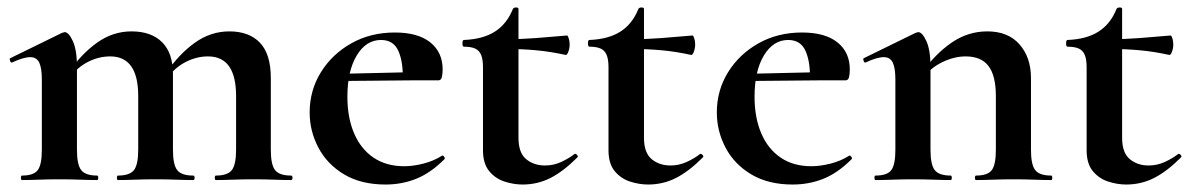

<svg xmlns="http://www.w3.org/2000/svg" viewBox="-20 -482 3187 514"><path d="M558 0Q555 0 555 -6Q555 -12 558 -12Q589 -12 600.5 -26.5Q612 -41 612 -81V-225Q612 -331 537 -331Q506 -331 477 -316Q448 -301 430 -275L425 -287Q459 -337 501.5 -367.5Q544 -398 594 -398Q647 -398 676 -367.5Q705 -337 705 -273V-81Q705 -41 716.5 -26.5Q728 -12 759 -12Q763 -12 763 -6Q763 0 759 0Q739 0 713 -1Q687 -2 658 -2Q630 -2 604 -1Q578 0 558 0ZM296 0Q293 0 293 -6Q293 -12 296 -12Q327 -12 338.5 -26.5Q350 -41 350 -81V-225Q350 -331 275 -331Q244 -331 215 -316Q186 -301 168 -275L163 -287Q197 -337 239.5 -367.5Q282 -398 332 -398Q385 -398 414 -369Q443 -340 443 -284V-81Q443 -41 454.5 -26.5Q466 -12 497 -12Q501 -12 501 -6Q501 0 497 0Q477 0 451 -1Q425 -2 396 -2Q368 -2 342 -1Q316 0 296 0ZM39 0Q36 0 36 -6Q36 -12 39 -12Q70 -12 81 -26.5Q92 -41 92 -81V-269Q92 -300 85 -314.5Q78 -329 61 -329Q52 -329 40 -325.5Q28 -322 13 -315Q9 -313 7 -319Q5 -325 7 -326L146 -394Q152 -396 153 -396Q164 -396 175 -372Q186 -348 186 -303V-81Q186 -41 197.5 -26.5Q209 -12 240 -12Q243 -12 243 -6Q243 0 240 0Q220 0 194 -1Q168 -2 139 -2Q111 -2 85 -1Q59 0 39 0Z M1012 12Q947 12 901.5 -15Q856 -42 832.5 -86.5Q809 -131 809 -181Q809 -240 839 -288.5Q869 -337 920.5 -366Q972 -395 1037 -395Q1099 -395 1132 -368.5Q1165 -342 1165 -296Q1165 -285 1163 -276Q1161 -267 1154 -267H1058Q1060 -314 1047 -344.5Q1034 -375 1000 -375Q960 -375 935 -333.5Q910 -292 910 -223Q910 -167 928 -125Q946 -83 980 -60Q1014 -37 1062 -37Q1086 -37 1113.5 -44Q1141 -51 1163 -65Q1165 -67 1168.5 -63Q1172 -59 1170 -56Q1133 -19 1094.5 -3.5Q1056 12 1012 12ZM875 -265 874 -284 1093 -289V-267Z M1379 12Q1355 12 1330.5 4Q1306 -4 1289.5 -24Q1273 -44 1273 -80V-302Q1273 -323 1268 -335Q1263 -347 1252 -352Q1241 -357 1222 -357Q1218 -357 1218 -366Q1218 -375 1222 -375Q1273 -377 1305 -397.5Q1337 -418 1353 -458Q1355 -462 1361.5 -462Q1368 -462 1368 -458V-113Q1368 -73 1388.5 -56Q1409 -39 1439 -39Q1462 -39 1482.5 -48.5Q1503 -58 1517 -69Q1520 -72 1524.5 -67.5Q1529 -63 1525 -60Q1488 -23 1453.5 -5.5Q1419 12 1379 12ZM1494 -335Q1453 -344 1414.5 -347.5Q1376 -351 1333 -351V-377Q1374 -377 1413.5 -380Q1453 -383 1498 -387Q1500 -387 1502.5 -379.5Q1505 -372 1505 -363Q1505 -353 1501.5 -343.5Q1498 -334 1494 -335Z M1715 12Q1691 12 1666.5 4Q1642 -4 1625.5 -24Q1609 -44 1609 -80V-302Q1609 -323 1604 -335Q1599 -347 1588 -352Q1577 -357 1558 -357Q1554 -357 1554 -366Q1554 -375 1558 -375Q1609 -377 1641 -397.5Q1673 -418 1689 -458Q1691 -462 1697.5 -462Q1704 -462 1704 -458V-113Q1704 -73 1724.5 -56Q1745 -39 1775 -39Q1798 -39 1818.5 -48.5Q1839 -58 1853 -69Q1856 -72 1860.5 -67.5Q1865 -63 1861 -60Q1824 -23 1789.5 -5.5Q1755 12 1715 12ZM1830 -335Q1789 -344 1750.5 -347.5Q1712 -351 1669 -351V-377Q1710 -377 1749.5 -380Q1789 -383 1834 -387Q1836 -387 1838.5 -379.5Q1841 -372 1841 -363Q1841 -353 1837.5 -343.5Q1834 -334 1830 -335Z M2102 12Q2037 12 1991.5 -15Q1946 -42 1922.5 -86.5Q1899 -131 1899 -181Q1899 -240 1929 -288.5Q1959 -337 2010.5 -366Q2062 -395 2127 -395Q2189 -395 2222 -368.5Q2255 -342 2255 -296Q2255 -285 2253 -276Q2251 -267 2244 -267H2148Q2150 -314 2137 -344.5Q2124 -375 2090 -375Q2050 -375 2025 -333.5Q2000 -292 2000 -223Q2000 -167 2018 -125Q2036 -83 2070 -60Q2104 -37 2152 -37Q2176 -37 2203.5 -44Q2231 -51 2253 -65Q2255 -67 2258.5 -63Q2262 -59 2260 -56Q2223 -19 2184.5 -3.5Q2146 12 2102 12ZM1965 -265 1964 -284 2183 -289V-267Z M2593 0Q2590 0 2590 -6Q2590 -12 2593 -12Q2624 -12 2635 -26.5Q2646 -41 2646 -81V-225Q2646 -279 2626.5 -305Q2607 -331 2565 -331Q2535 -331 2503.5 -316Q2472 -301 2453 -275L2448 -287Q2483 -337 2527 -367.5Q2571 -398 2623 -398Q2679 -398 2709.5 -363Q2740 -328 2740 -273V-81Q2740 -41 2751.5 -26.5Q2763 -12 2794 -12Q2797 -12 2797 -6Q2797 0 2794 0Q2774 0 2748 -1Q2722 -2 2693 -2Q2665 -2 2639 -1Q2613 0 2593 0ZM2324 0Q2321 0 2321 -6Q2321 -12 2324 -12Q2355 -12 2366 -26.5Q2377 -41 2377 -81V-269Q2377 -300 2370 -314.5Q2363 -329 2346 -329Q2337 -329 2325 -325.5Q2313 -322 2298 -315Q2294 -313 2292 -319Q2290 -325 2292 -326L2431 -394Q2437 -396 2438 -396Q2449 -396 2460 -372Q2471 -348 2471 -303V-81Q2471 -41 2482.5 -26.5Q2494 -12 2525 -12Q2528 -12 2528 -6Q2528 0 2525 0Q2505 0 2479 -1Q2453 -2 2424 -2Q2396 -2 2370 -1Q2344 0 2324 0Z M2995 12Q2971 12 2946.5 4Q2922 -4 2905.5 -24Q2889 -44 2889 -80V-302Q2889 -323 2884 -335Q2879 -347 2868 -352Q2857 -357 2838 -357Q2834 -357 2834 -366Q2834 -375 2838 -375Q2889 -377 2921 -397.5Q2953 -418 2969 -458Q2971 -462 2977.5 -462Q2984 -462 2984 -458V-113Q2984 -73 3004.5 -56Q3025 -39 3055 -39Q3078 -39 3098.5 -48.5Q3119 -58 3133 -69Q3136 -72 3140.5 -67.5Q3145 -63 3141 -60Q3104 -23 3069.5 -5.5Q3035 12 2995 12ZM3110 -335Q3069 -344 3030.5 -347.5Q2992 -351 2949 -351V-377Q2990 -377 3029.5 -380Q3069 -383 3114 -387Q3116 -387 3118.5 -379.5Q3121 -372 3121 -363Q3121 -353 3117.5 -343.5Q3114 -334 3110 -335Z"/></svg>

Font: Cormorant Light
Style: Bold
Weight: 700
Version: Version 4.000